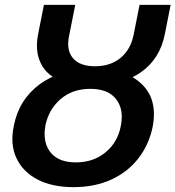

<svg xmlns="http://www.w3.org/2000/svg" viewBox="-20 -762 723 791"><path d="M283 9Q195 9 134.5 -22.5Q74 -54 47.5 -111Q21 -168 37 -244Q58 -352 145 -416Q169 -433 197 -446Q162 -469 146 -506Q124 -554 137 -621L161 -742H290L265 -616Q252 -556 280.5 -522.5Q309 -489 371 -489Q434 -489 475.5 -522.5Q517 -556 530 -616L555 -742H683L659 -621Q639 -519 560 -464Q544 -453 526 -444Q576 -415 599 -367Q623 -313 609 -240Q594 -166 550 -109.5Q506 -53 438 -22Q370 9 283 9ZM293 -93Q365 -93 415.5 -135Q466 -177 478 -245Q491 -312 458 -354Q425 -396 352 -396Q279 -396 230 -354Q181 -312 167 -245Q159 -200 171 -165.5Q183 -131 213.5 -112Q244 -93 293 -93Z"/></svg>

Font: Montserrat Thin SemiBold
Style: Italic
Weight: 600
Italic angle: -11.3°
Version: Version 9.000